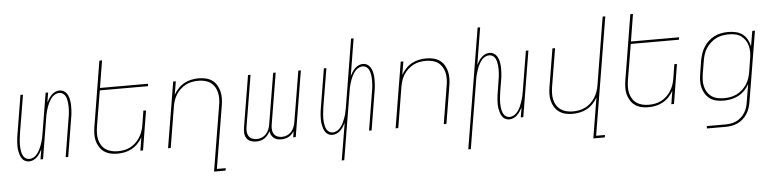

<svg xmlns="http://www.w3.org/2000/svg" viewBox="-52 -1016 6103 1513"><g transform="rotate(-5 3000.0 -260.0)"><path d="M143 8Q125 8 110.5 0Q96 -8 87 -21.5Q78 -35 73 -51Q68 -67 65 -84Q62 -101 62 -118Q62 -135 63 -152.5Q64 -170 66.5 -188Q69 -206 72 -223L121 -520H141L91 -220Q89 -205 87 -189.5Q85 -174 83.5 -158.5Q82 -143 82 -127.5Q82 -112 83.5 -97Q85 -82 88.5 -67.5Q92 -53 99 -40Q106 -27 119 -19Q132 -11 147 -11Q161 -11 175.5 -17.5Q190 -24 200.5 -35Q211 -46 219.5 -59Q228 -72 234 -85.5Q240 -99 245.5 -113.5Q251 -128 255 -142Q259 -156 261.5 -170Q264 -184 267 -199L320 -520H340L327 -442Q335 -458 345 -473Q355 -488 367.5 -500.5Q380 -513 396.5 -520.5Q413 -528 430 -528Q448 -528 462.5 -520Q477 -512 486.5 -498.5Q496 -485 501 -469Q506 -453 508.5 -436Q511 -419 511 -402Q511 -385 510.5 -367.5Q510 -350 507.5 -332Q505 -314 502 -297L453 0H433L482 -300Q485 -315 487 -330.5Q489 -346 490 -361.5Q491 -377 491 -392.5Q491 -408 489.5 -423Q488 -438 484.5 -452.5Q481 -467 474 -480Q467 -493 454.5 -501Q442 -509 427 -509Q413 -509 398.5 -502.5Q384 -496 373 -485Q362 -474 354 -461Q346 -448 339.5 -434.5Q333 -421 328 -406.5Q323 -392 319 -378Q315 -364 312 -350Q309 -336 307 -321L254 0H234L247 -78Q239 -62 229 -47Q219 -32 206.5 -19.5Q194 -7 177 0.5Q160 8 143 8Z M842 8Q813 8 786 1.5Q759 -5 737 -20.5Q715 -36 700.5 -59.5Q686 -83 679.5 -109.5Q673 -136 674 -165Q675 -194 680 -223L764 -735H785L750 -520H1131L1128 -501H747L700 -220Q696 -194 695 -168Q694 -142 699.5 -117.5Q705 -93 718 -72Q731 -51 751 -37Q771 -23 796 -17Q821 -11 847 -11Q871 -11 896 -15.5Q921 -20 945 -32Q969 -44 988.5 -62.5Q1008 -81 1022 -103Q1036 -125 1044.5 -149.5Q1053 -174 1057 -199L1075 -312H1096L1045 0H1024L1041 -105Q1027 -79 1005 -56Q983 -33 956 -18.5Q929 -4 900 2Q871 8 842 8Z M1588 215 1673 -300Q1678 -326 1678.5 -352Q1679 -378 1673.5 -402.5Q1668 -427 1655 -448Q1642 -469 1622.5 -483Q1603 -497 1578 -503Q1553 -509 1527 -509Q1503 -509 1477.5 -504.5Q1452 -500 1428.5 -488Q1405 -476 1385 -457.5Q1365 -439 1351 -417Q1337 -395 1329 -370.5Q1321 -346 1317 -321L1264 0H1243L1329 -520H1350L1332 -415Q1347 -441 1368.5 -464Q1390 -487 1417 -501.5Q1444 -516 1473 -522Q1502 -528 1531 -528Q1560 -528 1587.5 -521.5Q1615 -515 1637 -499.5Q1659 -484 1673 -460.5Q1687 -437 1693.5 -410.5Q1700 -384 1699.5 -355Q1699 -326 1694 -297L1612 196H1682L1679 215Z M1939 8Q1916 8 1895.5 -0.5Q1875 -9 1863.5 -27Q1852 -45 1851 -68Q1850 -91 1854 -114L1921 -520H1941L1873 -110Q1870 -91 1872 -72.5Q1874 -54 1883.5 -39.5Q1893 -25 1910 -18Q1927 -11 1946 -11Q1966 -11 1985.5 -19Q2005 -27 2019.5 -42.5Q2034 -58 2042 -78Q2050 -98 2053 -117L2120 -520H2140L2072 -110Q2069 -91 2071 -72.5Q2073 -54 2082.5 -39.5Q2092 -25 2109 -18Q2126 -11 2145 -11Q2165 -11 2184.5 -19Q2204 -27 2218.5 -42.5Q2233 -58 2241 -78Q2249 -98 2252 -117L2319 -520H2339L2253 0H2233L2240 -47Q2231 -34 2220 -23Q2209 -12 2195.5 -5Q2182 2 2167 5Q2152 8 2138 8Q2121 8 2106 4Q2091 0 2079 -10Q2067 -20 2060 -34Q2053 -48 2050 -64Q2043 -48 2031.5 -34Q2020 -20 2005 -10Q1990 0 1973 4Q1956 8 1939 8Z M2598 215 2647 -78Q2639 -62 2629 -47Q2619 -32 2606.5 -19.5Q2594 -7 2577 0.5Q2560 8 2543 8Q2525 8 2510.5 0Q2496 -8 2487 -21.5Q2478 -35 2473 -51Q2468 -67 2465 -84Q2462 -101 2462 -118Q2462 -135 2463 -152.5Q2464 -170 2466.5 -188Q2469 -206 2472 -223L2521 -520H2541L2491 -220Q2489 -205 2487 -189.5Q2485 -174 2483.5 -158.5Q2482 -143 2482 -127.5Q2482 -112 2483.5 -97Q2485 -82 2488.5 -67.5Q2492 -53 2499 -40Q2506 -27 2519 -19Q2532 -11 2547 -11Q2561 -11 2575.5 -17.5Q2590 -24 2600.5 -35Q2611 -46 2619.5 -59Q2628 -72 2634 -85.5Q2640 -99 2645.5 -113.5Q2651 -128 2655 -142Q2659 -156 2661.5 -170Q2664 -184 2667 -199L2755 -735H2775L2727 -442Q2735 -458 2745 -473Q2755 -488 2767.5 -500.5Q2780 -513 2796.5 -520.5Q2813 -528 2830 -528Q2848 -528 2862.5 -520Q2877 -512 2886.5 -498.5Q2896 -485 2901 -469Q2906 -453 2908.5 -436Q2911 -419 2911 -402Q2911 -385 2910.5 -367.5Q2910 -350 2907.5 -332Q2905 -314 2902 -297L2853 0H2833L2882 -300Q2885 -315 2887 -330.5Q2889 -346 2890 -361.5Q2891 -377 2891 -392.5Q2891 -408 2889.5 -423Q2888 -438 2884.5 -452.5Q2881 -467 2874 -480Q2867 -493 2854.5 -501Q2842 -509 2827 -509Q2813 -509 2798.5 -502.5Q2784 -496 2773 -485Q2762 -474 2754 -461Q2746 -448 2739.5 -434.5Q2733 -421 2728 -406.5Q2723 -392 2719 -378Q2715 -364 2712 -350Q2709 -336 2707 -321L2618 215Z M3043 0 3129 -520H3150L3132 -415Q3147 -441 3168.5 -464Q3190 -487 3217 -501.5Q3244 -516 3273 -522Q3302 -528 3331 -528Q3360 -528 3387.5 -521.5Q3415 -515 3437 -499.5Q3459 -484 3473 -460.5Q3487 -437 3493.5 -410.5Q3500 -384 3499.5 -355Q3499 -326 3494 -297L3445 0H3424L3473 -300Q3478 -326 3478.5 -352Q3479 -378 3473.5 -402.5Q3468 -427 3455 -448Q3442 -469 3422.5 -483Q3403 -497 3378 -503Q3353 -509 3327 -509Q3303 -509 3277.5 -504.5Q3252 -500 3228.5 -488Q3205 -476 3185 -457.5Q3165 -439 3151 -417Q3137 -395 3129 -370.5Q3121 -346 3117 -321L3064 0Z M3599 215 3756 -735H3776L3728 -442Q3736 -458 3746 -473Q3756 -488 3768.5 -500.5Q3781 -513 3797.5 -520.5Q3814 -528 3831 -528Q3849 -528 3863.5 -520Q3878 -512 3887.5 -498.5Q3897 -485 3902 -469Q3907 -453 3909.5 -436Q3912 -419 3912 -402Q3912 -385 3911.5 -367.5Q3911 -350 3908.5 -332Q3906 -314 3903 -297L3890 -220Q3888 -205 3886 -189.5Q3884 -174 3882.5 -158.5Q3881 -143 3881 -127.5Q3881 -112 3882.5 -97Q3884 -82 3887.5 -67.5Q3891 -53 3898 -40Q3905 -27 3918 -19Q3931 -11 3946 -11Q3960 -11 3974.5 -17.5Q3989 -24 3999.5 -35Q4010 -46 4018.5 -59Q4027 -72 4033 -85.5Q4039 -99 4044 -113.5Q4049 -128 4053.5 -142Q4058 -156 4060.5 -170Q4063 -184 4066 -199L4119 -520H4139L4053 0H4033L4046 -78Q4038 -62 4028 -47Q4018 -32 4005.5 -19.5Q3993 -7 3976 0.5Q3959 8 3942 8Q3924 8 3909.5 0Q3895 -8 3886 -21.5Q3877 -35 3872 -51Q3867 -67 3864 -84Q3861 -101 3861 -118Q3861 -135 3862 -152.5Q3863 -170 3865.5 -188Q3868 -206 3871 -223L3883 -300Q3886 -315 3888 -330.5Q3890 -346 3891 -361.5Q3892 -377 3892 -392.5Q3892 -408 3890.5 -423Q3889 -438 3885.5 -452.5Q3882 -467 3875 -480Q3868 -493 3855.5 -501Q3843 -509 3828 -509Q3814 -509 3799.5 -502.5Q3785 -496 3774 -485Q3763 -474 3755 -461Q3747 -448 3740.5 -434.5Q3734 -421 3729.5 -406.5Q3725 -392 3720.5 -378Q3716 -364 3713 -350Q3710 -336 3708 -321L3619 215Z M4588 215 4641 -105Q4627 -79 4605 -56Q4583 -33 4556 -18.5Q4529 -4 4500 2Q4471 8 4442 8Q4413 8 4386 1.5Q4359 -5 4337 -20.5Q4315 -36 4300.5 -59.5Q4286 -83 4279.5 -109.5Q4273 -136 4274 -165Q4275 -194 4280 -223L4329 -520H4350L4300 -220Q4296 -194 4295 -168Q4294 -142 4299.5 -117.5Q4305 -93 4318 -72Q4331 -51 4351 -37Q4371 -23 4396 -17Q4421 -11 4447 -11Q4471 -11 4496 -15.5Q4521 -20 4545 -32Q4569 -44 4588.5 -62.5Q4608 -81 4622 -103Q4636 -125 4644.5 -149.5Q4653 -174 4657 -199L4745 -735H4766L4612 196H4682L4679 215Z M5042 8Q5013 8 4986 1.5Q4959 -5 4937 -20.5Q4915 -36 4900.5 -59.5Q4886 -83 4879.5 -109.5Q4873 -136 4874 -165Q4875 -194 4880 -223L4964 -735H4985L4950 -520H5331L5328 -501H4947L4900 -220Q4896 -194 4895 -168Q4894 -142 4899.5 -117.5Q4905 -93 4918 -72Q4931 -51 4951 -37Q4971 -23 4996 -17Q5021 -11 5047 -11Q5071 -11 5096 -15.5Q5121 -20 5145 -32Q5169 -44 5188.5 -62.5Q5208 -81 5222 -103Q5236 -125 5244.5 -149.5Q5253 -174 5257 -199L5275 -312H5296L5245 0H5224L5241 -105Q5227 -79 5205 -56Q5183 -33 5156 -18.5Q5129 -4 5100 2Q5071 8 5042 8Z M5487 215V196H5635Q5656 196 5677.5 192.5Q5699 189 5720 179.5Q5741 170 5758.5 154.5Q5776 139 5788 120Q5800 101 5807 80Q5814 59 5817 38L5841 -106Q5827 -79 5804.5 -56Q5782 -33 5754.5 -18.5Q5727 -4 5697 2Q5667 8 5638 8Q5609 8 5581 2Q5553 -4 5531 -19.5Q5509 -35 5494 -58.5Q5479 -82 5472 -109Q5465 -136 5466 -165Q5467 -194 5472 -223L5488 -323Q5493 -350 5502 -377Q5511 -404 5526.5 -428.5Q5542 -453 5564 -473Q5586 -493 5611.5 -505.5Q5637 -518 5665 -523Q5693 -528 5720 -528Q5751 -528 5781 -521Q5811 -514 5833.5 -496.5Q5856 -479 5870 -453Q5884 -427 5889 -397L5910 -520H5931L5838 41Q5834 64 5826 87.5Q5818 111 5804 132Q5790 153 5771 169.5Q5752 186 5729 196.5Q5706 207 5682 211Q5658 215 5635 215ZM5643 -11Q5668 -11 5693 -15.5Q5718 -20 5742 -31.5Q5766 -43 5786.5 -61.5Q5807 -80 5821.5 -102Q5836 -124 5844.5 -149Q5853 -174 5857 -199L5873 -299Q5878 -325 5878.5 -351.5Q5879 -378 5873 -402.5Q5867 -427 5853.5 -448Q5840 -469 5820 -483.5Q5800 -498 5775 -503.5Q5750 -509 5723 -509Q5698 -509 5672.5 -504.5Q5647 -500 5623.5 -488.5Q5600 -477 5579.5 -458.5Q5559 -440 5544 -417.5Q5529 -395 5521 -370Q5513 -345 5509 -320L5492 -220Q5488 -194 5487 -167.5Q5486 -141 5492 -116.5Q5498 -92 5511.5 -71Q5525 -50 5545 -36Q5565 -22 5590.5 -16.5Q5616 -11 5643 -11Z"/></g></svg>

Font: Iosevka Thin Extended Oblique
Style: Regular
Weight: 100
Width: 7
Italic angle: -9°
Monospace: yes
Designer: Belleve Invis
Foundry: Belleve Invis
Version: Version 32.5.0; ttfautohint (v1.8.4)